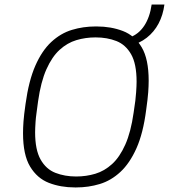

<svg xmlns="http://www.w3.org/2000/svg" viewBox="-20 -812 741 842"><path d="M309 10Q246 10 194.5 -10Q143 -30 112 -81.5Q81 -133 81 -228Q81 -251 83 -279Q85 -307 92 -356Q106 -458 135 -524Q164 -590 205 -628Q246 -666 295.5 -681Q345 -696 399 -696H404Q467 -696 519 -676Q571 -656 601.5 -604.5Q632 -553 632 -458Q632 -436 630 -407.5Q628 -379 621 -330Q608 -228 578.5 -162Q549 -96 508 -58Q467 -20 417.5 -5Q368 10 314 10ZM314 -38Q358 -38 398 -50Q438 -62 471.5 -92.5Q505 -123 529.5 -178Q554 -233 566 -318Q571 -349 573.5 -370.5Q576 -392 577 -407.5Q578 -423 578.5 -434Q579 -445 579 -454Q579 -532 555 -574Q531 -616 490.5 -632Q450 -648 399 -648Q355 -648 315 -636Q275 -624 241.5 -593.5Q208 -563 183.5 -508Q159 -453 147 -368Q143 -337 140 -315.5Q137 -294 136 -278.5Q135 -263 134.5 -252Q134 -241 134 -232Q134 -155 158 -112.5Q182 -70 223 -54Q264 -38 314 -38ZM544 -609 549 -648Q588 -662 612.5 -699Q637 -736 645 -792H701Q695 -746 675.5 -709Q656 -672 623.5 -646.5Q591 -621 544 -609Z"/></svg>

Font: Chivo Medium Thin
Style: Italic
Weight: 250
Italic angle: -8.05°
Version: Version 2.002